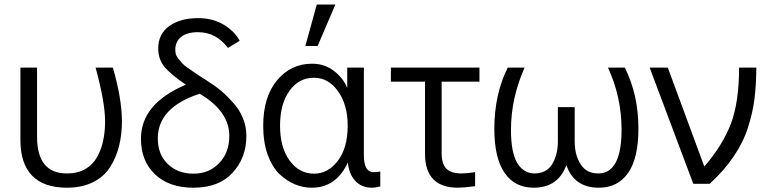

<svg xmlns="http://www.w3.org/2000/svg" viewBox="-20 -831 3462 868"><path d="M72.3 -196.3Q72.3 -278.3 72.3 -525.4Q90.8 -525.4 147.5 -525.4Q147.5 -447.3 147.5 -212.9Q147.5 -46.9 282.2 -46.9Q331.1 -46.9 365.2 -66.4Q400.4 -86.9 418.9 -121.1Q438.5 -156.2 446.3 -195.3Q455.1 -235.4 455.1 -282.2Q455.1 -368.2 412.1 -525.4Q438.5 -525.4 490.2 -525.4Q531.2 -383.8 531.2 -282.2Q531.2 -220.7 517.6 -168.9Q504.9 -117.2 476.6 -74.2Q449.2 -31.2 399.4 -6.8Q349.6 17.6 282.2 17.6Q177.7 17.6 125 -37.1Q72.3 -91.8 72.3 -196.3Z M617.2 -204.1Q617.2 -362.3 820.3 -448.2Q754.9 -492.2 724.6 -527.3Q695.3 -562.5 695.3 -612.3Q695.3 -677.7 746.1 -713.9Q795.9 -749 875 -749Q943.4 -749 992.2 -718.8Q1042 -688.5 1063.5 -646.5Q1045.9 -635.7 1010.7 -614.3Q957 -685.5 875 -685.5Q825.2 -685.5 798.8 -664.1Q772.5 -642.6 772.5 -606.4Q772.5 -594.7 775.4 -584Q779.3 -574.2 788.1 -563.5Q796.9 -552.7 803.7 -544.9Q810.5 -537.1 827.1 -525.4Q843.8 -513.7 852.5 -507.8Q861.3 -502 882.8 -487.3Q905.3 -472.7 915 -466.8Q952.1 -443.4 980.5 -419.9Q1007.8 -396.5 1035.2 -365.2Q1063.5 -334 1078.1 -296.9Q1093.8 -258.8 1093.8 -216.8Q1093.8 -117.2 1031.2 -49.8Q969.7 17.6 854.5 17.6Q744.1 17.6 680.7 -43Q617.2 -103.5 617.2 -204.1ZM693.4 -205.1Q693.4 -132.8 738.3 -89.8Q783.2 -45.9 854.5 -45.9Q925.8 -45.9 970.7 -93.8Q1016.6 -140.6 1016.6 -216.8Q1016.6 -328.1 882.8 -407.2Q693.4 -345.7 693.4 -205.1Z M1169.9 -262.7Q1169.9 -392.6 1232.4 -467.8Q1294.9 -543 1390.6 -543Q1448.2 -543 1490.2 -509.8Q1532.2 -477.5 1549.8 -433.6Q1549.8 -463.9 1549.8 -525.4Q1568.4 -525.4 1625 -525.4Q1625 -425.8 1625 -128.9Q1625 -52.7 1668.9 -52.7Q1687.5 -52.7 1699.2 -55.7Q1699.2 -33.2 1699.2 11.7Q1677.7 17.6 1661.1 17.6Q1614.3 17.6 1585.9 -13.7Q1557.6 -43.9 1552.7 -96.7Q1500 17.6 1389.6 17.6Q1349.6 17.6 1312.5 2Q1275.4 -13.7 1242.2 -44.9Q1210 -77.1 1189.5 -132.8Q1169.9 -189.5 1169.9 -262.7ZM1246.1 -262.7Q1246.1 -164.1 1289.1 -105.5Q1332 -45.9 1400.4 -45.9Q1462.9 -45.9 1507.8 -104.5Q1551.8 -163.1 1551.8 -262.7Q1551.8 -358.4 1507.8 -418.9Q1464.8 -479.5 1399.4 -479.5Q1331.1 -479.5 1289.1 -420.9Q1246.1 -362.3 1246.1 -262.7ZM1360.4 -623Q1373 -669.9 1412.1 -810.5Q1432.6 -810.5 1496.1 -810.5Q1476.6 -763.7 1416 -623Q1402.3 -623 1360.4 -623Z M1747.1 -461.9Q1747.1 -477.5 1747.1 -525.4Q1846.7 -525.4 2147.5 -525.4Q2147.5 -509.8 2147.5 -461.9Q2104.5 -461.9 1976.6 -461.9Q1976.6 -380.9 1976.6 -137.7Q1976.6 -89.8 1998 -68.4Q2019.5 -46.9 2065.4 -46.9Q2090.8 -46.9 2127.9 -52.7Q2127.9 -31.2 2127.9 10.7Q2075.2 17.6 2050.8 17.6Q1901.4 17.6 1901.4 -135.7Q1901.4 -244.1 1901.4 -461.9Q1863.3 -461.9 1747.1 -461.9Z M2214.8 -249Q2214.8 -404.3 2275.4 -525.4Q2300.8 -525.4 2351.6 -525.4Q2290 -386.7 2290 -244.1Q2290 -141.6 2318.4 -93.8Q2347.7 -46.9 2396.5 -46.9Q2449.2 -46.9 2475.6 -87.9Q2502 -129.9 2502 -191.4Q2502 -243.2 2502 -346.7Q2520.5 -346.7 2578.1 -346.7Q2578.1 -307.6 2578.1 -191.4Q2578.1 -130.9 2604.5 -88.9Q2630.9 -46.9 2684.6 -46.9Q2790 -46.9 2790 -245.1Q2790 -392.6 2728.5 -525.4Q2753.9 -525.4 2804.7 -525.4Q2866.2 -402.3 2866.2 -250Q2866.2 -115.2 2819.3 -48.8Q2772.5 17.6 2687.5 17.6Q2576.2 17.6 2541 -83Q2541 -83 2540 -83Q2502 17.6 2392.6 17.6Q2307.6 17.6 2261.7 -48.8Q2214.8 -115.2 2214.8 -249Z M2917 -525.4Q2937.5 -525.4 2999 -525.4Q3040 -413.1 3164.1 -78.1Q3246.1 -172.9 3284.2 -271.5Q3321.3 -370.1 3321.3 -525.4Q3347.7 -525.4 3399.4 -525.4Q3398.4 -442.4 3390.6 -381.8Q3382.8 -321.3 3361.3 -253.9Q3339.8 -186.5 3296.9 -124Q3254.9 -61.5 3188.5 0Q3164.1 0 3114.3 0Q3064.5 -130.9 2917 -525.4Z"/></svg>

Font: Gothic A1
Style: Regular
Weight: 400
Designer: HanYang I&C Co.,Ltd.
Version: Version 2.50